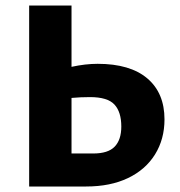

<svg xmlns="http://www.w3.org/2000/svg" viewBox="-20 -678 653 698"><path d="M578 -244Q578 -172 543.5 -116.5Q509 -61 445 -30.5Q381 0 293 0H86V-658H240V-435Q290 -446 335 -446Q453 -446 515.5 -393Q578 -340 578 -244ZM421 -218Q421 -271 396 -298Q371 -325 307 -325Q273 -325 240 -322V-120H319Q373 -120 397 -145Q421 -170 421 -218Z"/></svg>

Font: Ysabeau Ultrabold
Style: Regular
Weight: 800
Designer: Christian Thalmann (Catharsis Fonts)
Version: Version 0.003